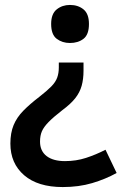

<svg xmlns="http://www.w3.org/2000/svg" viewBox="-20 -572 501 777"><path d="M318 -286Q318 -252 310.5 -225Q303 -198 284.5 -174.5Q266 -151 232 -126Q196 -98 176.5 -78Q157 -58 149.5 -40.5Q142 -23 142 1Q142 39 168.5 59.5Q195 80 243 80Q288 80 328 67Q368 54 407 34L452 128Q407 153 353 169Q299 185 234 185Q133 185 77.5 137Q22 89 22 9Q22 -34 35 -65.5Q48 -97 74.5 -124Q101 -151 139 -180Q171 -205 188 -222.5Q205 -240 211.5 -258Q218 -276 218 -299V-319H318ZM340 -475Q340 -432 318 -415Q296 -398 263 -398Q232 -398 209.5 -415Q187 -432 187 -475Q187 -516 209.5 -534Q232 -552 263 -552Q296 -552 318 -534Q340 -516 340 -475Z"/></svg>

Font: Noto Sans Symbols SemiBold
Style: Regular
Weight: 600
Version: Version 2.002